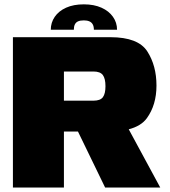

<svg xmlns="http://www.w3.org/2000/svg" viewBox="-20 -842 764 862"><path d="M38 0H267V-251.5H330L452 0H699.5L558 -261.5Q613.5 -276 639 -311Q682.5 -370.5 682.5 -458Q682.5 -547 641.5 -611Q600.5 -675 476 -675H38ZM267 -390V-521H399.5Q430 -521 441.8 -505Q453.5 -489 453.5 -455Q453.5 -421.5 442 -405.8Q430.5 -390 399.5 -390ZM356.5 -822.5Q310 -822.5 276.8 -807.5Q243.5 -792.5 225.8 -766.5Q208 -740.5 208 -708.5H311.5Q311.5 -723 316 -732.2Q320.5 -741.5 330.2 -746Q340 -750.5 356.5 -750.5Q371 -750.5 381 -746.2Q391 -742 396.2 -732.8Q401.5 -723.5 401.5 -708.5H505.5Q505.5 -740.5 487.2 -766.5Q469 -792.5 435.5 -807.5Q402 -822.5 356.5 -822.5Z"/></svg>

Font: Anybody Thin Black
Style: Regular
Weight: 900
Version: Version 1.113;gftools[0.9.25]